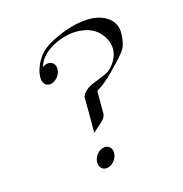

<svg xmlns="http://www.w3.org/2000/svg" viewBox="-151 -756 834 873"><g transform="rotate(-30 266.0 -319.0)"><path d="M106.9 -512.2 105.9 -508.8C104.4 -503.2 103.7 -497.9 103.7 -493.1C103.7 -472.3 116.9 -459.5 136.7 -459.5C161.1 -459.5 186.5 -479.5 193 -503.9C194.1 -508 194.6 -511.9 194.6 -515.6C194.6 -534.6 180.9 -548.3 160.5 -548.3C153.6 -548.3 147.4 -546.9 140.3 -543.9C148.6 -558.6 161 -572.3 177.1 -583C209.7 -604.5 253.8 -614.3 293.5 -614.7H297.9C337 -614.7 371.3 -604.5 398.9 -588.9C426.7 -572.3 444.2 -548.3 453.4 -522.5C457.7 -509.8 460.6 -496.1 460.6 -482C460.6 -473.9 459.6 -465.7 457.4 -457.5C456.1 -452.6 454.5 -448.2 452.8 -443.8C442.6 -420.4 421.9 -397.9 394 -382.8C373.1 -372.6 347 -371.6 323.1 -368.2C303.6 -366.2 282.1 -364.3 263.9 -355C250 -348.6 237.5 -338.4 234.4 -326.7L233.9 -324.7C233.4 -321.3 206.8 -220.2 192.4 -168C222.2 -186.5 264.9 -196.3 272.5 -224.6L272.6 -225.1L299.8 -326.7C350.5 -340.8 393.3 -367.7 434.9 -393.6C462.3 -410.2 492.4 -427.7 505.7 -451.7C514.1 -466.8 521 -483.4 525.2 -499L527.2 -506.3C528.5 -513 529.3 -519.8 529.3 -526.5C529.3 -544.5 524.2 -562.1 512.8 -576.7C494.9 -601.1 465.4 -620.1 426.8 -629.4C402.2 -635.7 375 -638.2 347.6 -638.2H345.7C314.4 -638.2 282.6 -634.3 251.5 -627.4C227 -621.6 202 -615.7 181.6 -603.5C163 -592.3 148.6 -578.6 136.3 -564C123.4 -548.3 111.7 -530.3 106.9 -512.2ZM225.4 -45.4C226.5 -49.3 227 -53.1 227 -56.7C227 -75.6 213.3 -89.4 192.8 -89.4C168.4 -89.4 143.1 -69.8 136.6 -45.4C135.5 -41.3 134.9 -37.4 134.9 -33.6C134.9 -14.5 148.5 -0.5 169 -0.5C193.4 -0.5 218.8 -20.5 225.4 -45.4Z"/></g></svg>

Font: Pierce
Style: Oblique
Weight: 400
Italic angle: -15°
Version: Version 0.2.0